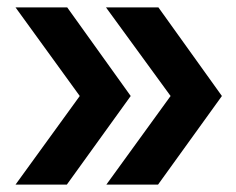

<svg xmlns="http://www.w3.org/2000/svg" viewBox="-20 -540 640 520"><path d="M408 -40H268L442 -280L267 -520H409L581 -280ZM161 -40H22L196 -280L22 -520H162L334 -280Z"/></svg>

Font: Maple Mono
Style: Bold
Weight: 700
Monospace: yes
Designer: subframe7536
Version: Version 7.200